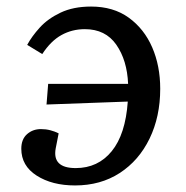

<svg xmlns="http://www.w3.org/2000/svg" viewBox="-20 -552 567 586"><path d="M150 -99Q139 -39 211 -39Q279 -39 321 -90.5Q363 -142 370 -242L122 -233L127 -296H371Q368 -368 335 -415.5Q302 -463 239 -463Q200 -463 167.5 -445Q135 -427 109 -387L63 -415Q77 -441 101.5 -468Q126 -495 165 -513.5Q204 -532 258 -532Q326 -532 373 -498Q420 -464 444.5 -407.5Q469 -351 469 -281Q469 -196 436.5 -129Q404 -62 345.5 -24Q287 14 209 14Q139 14 92 -16Q45 -46 45 -98Q45 -127 62.5 -142.5Q80 -158 105 -158Q120 -158 133.5 -154.5Q147 -151 159 -145Z"/></svg>

Font: Literata 7pt
Style: Italic
Weight: 400
Italic angle: -2°
Designer: Latin by Veronika Burian and Jose Scaglione. Greek by Irene Vlachou. Cyrillic by Vera Evstafieva
Foundry: TypeTogether
Version: Version 3.002